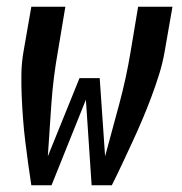

<svg xmlns="http://www.w3.org/2000/svg" viewBox="-20 -550 540 570"><path d="M73 0Q68 -32 63.5 -65Q59 -98 55 -130.5Q51 -163 48.5 -196Q46 -229 44.5 -262.5Q43 -296 43.5 -330Q44 -364 50 -398L73 -530H174L152 -398Q138 -320 132.5 -241.5Q127 -163 122 -86L216 -318H276L292 -86Q313 -163 334 -241Q355 -319 368 -398L390 -530H492L469 -398Q463 -363 452.5 -329.5Q442 -296 429.5 -262.5Q417 -229 403 -196Q389 -163 374 -130.5Q359 -98 343.5 -65Q328 -32 312 0H252L235 -254L133 0Z"/></svg>

Font: iosevka_custom_sans_ss08 SmBd
Style: Italic
Weight: 600
Italic angle: -10°
Designer: Belleve Invis
Foundry: Belleve Invis
Version: Version 10.3.0; ttfautohint (v1.8.3)